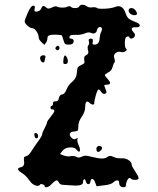

<svg xmlns="http://www.w3.org/2000/svg" viewBox="-20 -704 667 809"><path d="M158 -140Q158 -145 168 -164Q178 -183 178 -188Q178 -193 195 -214Q209 -231 209 -237Q209 -243 200 -243Q193 -243 193 -250Q193 -258 198 -258Q203 -258 203 -268Q203 -278 214 -277Q226 -276 228 -290Q231 -305 242 -306Q252 -307 260 -326Q268 -347 285 -360Q303 -375 304 -399Q305 -415 308 -420Q311 -425 322 -430Q333 -435 335 -438Q337 -441 335 -451Q332 -467 344 -472Q356 -478 351 -492Q347 -506 352 -513Q358 -520 354 -531Q352 -541 362 -541Q369 -541 370.5 -538.5Q372 -536 371 -528Q369 -520 370.5 -518Q372 -516 379 -516Q399 -516 400 -545Q402 -563 407 -571Q411 -581 409 -585Q405 -592 398 -589.5Q391 -587 389 -578Q386 -563 373 -563Q368 -563 362 -566Q353 -570 337 -563Q321 -557 305 -557H299Q274 -558 273 -550Q271 -541 279 -541Q286 -541 289 -536Q292 -531 289 -524Q286 -516 269 -516Q258 -516 254.5 -519Q251 -522 247 -536Q242 -556 238 -556L216 -558H209Q180 -558 180 -545Q180 -534 175 -526L167 -515L155 -526Q143 -538 143 -546Q143 -558 134 -571.5Q125 -585 117 -585Q108 -585 96 -595.5Q84 -606 84 -614Q84 -620 97 -650Q110 -680 120 -680Q127 -680 127 -673Q127 -671 126 -667.5Q125 -664 125 -662Q125 -655 132 -655Q149 -655 155 -671Q161 -686 175 -672Q183 -664 198 -672Q212 -679 218 -677Q226 -672 244 -672Q257 -672 263 -675Q273 -681 279 -675Q284 -670 296 -670Q310 -670 314 -677Q317 -684 327 -684Q336 -684 345 -678Q354 -671 368 -673Q383 -675 389 -670Q393 -667 409 -667Q447 -667 469 -676Q475 -678 478 -678Q500 -678 510 -646Q515 -632 522.5 -625.5Q530 -619 554 -610Q569 -604 569 -597Q569 -589 555 -589H551Q535 -590 535 -582Q535 -576 542 -569Q549 -562 549 -556L548 -554Q548 -553 548 -552Q545 -544 536 -542Q527 -540 525 -547Q523 -553 514 -549Q506 -546 506 -524Q506 -502 511 -499Q514 -498 514 -495Q514 -491 508 -487.5Q502 -484 495 -484Q494 -484 492.5 -484.5Q491 -485 490 -485Q489 -485 486.5 -485.5Q484 -486 483 -486Q473 -486 466.5 -480Q460 -474 460 -466Q460 -464 462 -458Q466 -446 462 -440Q458 -436 454 -421Q450 -405 436 -399Q422 -391 422 -388Q422 -383 434 -371Q444 -359 444 -355Q444 -347 429 -347Q420 -347 419.5 -345Q419 -343 424 -330Q428 -321 428.5 -318Q429 -315 428 -313Q427 -311 423 -309Q414 -306 407 -316Q400 -327 396 -327Q391 -327 384 -303.5Q377 -280 377 -267Q377 -264 373.5 -263.5Q370 -263 366 -264.5Q362 -266 358 -270Q352 -276 348 -276Q339 -276 339 -254Q339 -233 325 -213Q310 -192 310 -172Q310 -157 307.5 -154Q305 -151 293 -150Q274 -149 274 -137Q274 -130 282 -123Q292 -113 301 -120Q307 -124 308 -123Q308 -122 306 -118Q304 -108 312 -91Q317 -81 317 -72Q317 -65 313 -65Q309 -65 303 -73Q296 -83 278 -83Q255 -83 243 -68L233 -55L248 -49Q264 -43 277 -46Q294 -48 302 -43Q312 -37 325 -44Q332 -48 340 -48Q348 -48 363 -44Q395 -36 410 -36Q424 -36 433 -43Q442 -51 458 -43Q470 -37 487 -37H492H497Q511 -37 523 -28.5Q535 -20 535 -9Q535 -4 549.5 18Q564 40 564 46Q564 54 548 54Q537 54 531 48Q529 46 526 46Q521 46 516 56Q511 66 511 73Q511 85 502 85Q482 85 482 65Q482 56 474 56Q466 56 458 64Q448 74 417 77L387 81L381 65Q376 50 368 50Q363 50 361 61Q360 72 352 72Q345 72 342 61Q340 53 337 51.5Q334 50 332 53.5Q330 57 330 63Q330 78 299 78Q290 78 272 76.5Q254 75 249 75Q232 75 228 65Q224 56 218 56Q213 56 199 70Q186 85 174 85Q168 85 168 80Q168 75 159 72.5Q150 70 148 75Q145 79 140 79Q119 79 102 54Q90 36 71 24Q56 15 56 8Q56 3 67 1Q82 -2 82 -18Q82 -24 81 -28Q80 -38 81.5 -41Q83 -44 90 -46Q101 -48 113 -68Q124 -86 141 -109Q158 -132 158 -140ZM534 -670Q544 -670 552 -659Q565 -640 546 -640Q537 -640 529.5 -646Q522 -652 522 -659Q522 -670 534 -670ZM223 -511Q228 -511 230 -505.5Q232 -500 228 -495Q223 -490 217 -494.5Q211 -499 215 -505Q219 -511 223 -511ZM151 -466Q154 -471 164 -471Q169 -471 170.5 -468.5Q172 -466 171.5 -463Q171 -460 169.5 -455.5Q168 -451 168 -448Q168 -441 161 -441Q155 -441 151 -450.5Q147 -460 151 -466ZM251 -468Q252 -470 254 -470Q258 -470 262 -462Q266 -454 266 -447Q266 -434 255 -434Q249 -434 247.5 -437Q246 -440 247 -449Q247 -460 251 -468ZM125 -133Q124 -140 125.5 -142Q127 -144 132 -143Q137 -142 139.5 -136.5Q142 -131 140 -126Q138 -121 133 -121Q127 -121 125 -133ZM390 -86Q394 -90 400.5 -89Q407 -88 409 -84Q412 -79 406 -71.5Q400 -64 393 -64Q388 -64 386.5 -73Q385 -82 390 -86Z"/></svg>

Font: Senatorium Sm3
Style: Regular
Weight: 400
Designer: crossinguard
Version: Version 001.006